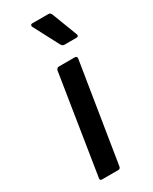

<svg xmlns="http://www.w3.org/2000/svg" viewBox="-185 -743 627 788"><g transform="rotate(-30 129.0 -349.0)"><path d="M49 0Q38 0 40 -11L114 -479Q117 -490 127 -490H202Q213 -490 212 -479L137 -11Q135 0 126 0ZM191 -556Q182 -556 176 -567L113 -687Q112 -691 113.5 -694.5Q115 -698 120 -698H198Q207 -698 211 -687L257 -567Q260 -556 248 -556Z"/></g></svg>

Font: Sofia Sans SemiBold
Style: Italic
Weight: 600
Italic angle: -9°
Designer: Botio Nikoltchev, Ani Petrova
Foundry: lettersoup
Version: Version 4.100-B